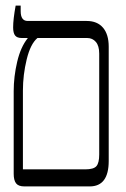

<svg xmlns="http://www.w3.org/2000/svg" viewBox="-20 -667 451 687"><path d="M369 -500V-91Q369 0 301 0H67Q46 0 37.5 -11Q29 -22 29 -45V-341Q29 -393 41.5 -446Q54 -499 79 -530V-531H58Q41 -531 34 -540Q27 -549 27 -569Q27 -598 36 -647H54V-627Q54 -592 79 -592H290Q328 -592 348.5 -568Q369 -544 369 -500ZM335 -475Q335 -503 323 -517Q311 -531 292 -531H114Q89 -510 75.5 -454.5Q62 -399 62 -343V-61H285Q315 -61 325 -72.5Q335 -84 335 -114Z"/></svg>

Font: Noto Serif Hebrew CondLight
Style: Regular
Weight: 300
Width: 3
Designer: Monotype Design Team
Foundry: Monotype Imaging Inc.
Version: Version 1.000